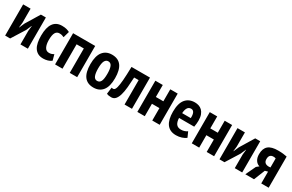

<svg xmlns="http://www.w3.org/2000/svg" viewBox="129 -1582 4046 2664"><g transform="rotate(30 2152.5 -250.5)"><path d="M288 -218 297 -299H294L257 -214L123 0H43V-500H162V-273L153 -195H156L192 -278L327 -500H407V0H288Z M788 -27Q763 -7 728 3Q693 13 658 13Q607 13 572.5 -5.5Q538 -24 516 -58.5Q494 -93 484.5 -141.5Q475 -190 475 -250Q475 -381 522 -447Q569 -513 660 -513Q705 -513 733.5 -505Q762 -497 784 -485L756 -386Q738 -395 721.5 -399.5Q705 -404 682 -404Q640 -404 619 -367.5Q598 -331 598 -250Q598 -182 619.5 -139Q641 -96 688 -96Q713 -96 730.5 -102.5Q748 -109 763 -119Z M1078 -391H962V0H843V-500H1197V0H1078Z M1265 -250Q1265 -383 1317 -448Q1369 -513 1462 -513Q1562 -513 1611 -447Q1660 -381 1660 -250Q1660 -116 1608 -51.5Q1556 13 1462 13Q1265 13 1265 -250ZM1388 -250Q1388 -175 1405 -134Q1422 -93 1462 -93Q1500 -93 1518.5 -128.5Q1537 -164 1537 -250Q1537 -327 1520 -367Q1503 -407 1462 -407Q1427 -407 1407.5 -371.5Q1388 -336 1388 -250Z M1956 -391H1884Q1880 -304 1873 -231Q1866 -158 1851 -105.5Q1836 -53 1810.5 -23.5Q1785 6 1744 6Q1719 6 1701 2.5Q1683 -1 1670 -9L1684 -113Q1708 -105 1724.5 -114Q1741 -123 1752 -163.5Q1763 -204 1769.5 -284Q1776 -364 1779 -500H2075V0H1956Z M2400 -199H2280V0H2161V-500H2280V-308H2400V-500H2519V0H2400Z M2943 -37Q2918 -15 2875 -1Q2832 13 2785 13Q2733 13 2695.5 -5Q2658 -23 2634 -57Q2610 -91 2598.5 -139.5Q2587 -188 2587 -250Q2587 -385 2640.5 -449.5Q2694 -514 2789 -514Q2821 -514 2851 -504.5Q2881 -495 2904.5 -472.5Q2928 -450 2942.5 -412.5Q2957 -375 2957 -318Q2957 -296 2954.5 -271Q2952 -246 2947 -217H2704Q2706 -155 2730 -122Q2754 -89 2807 -89Q2839 -89 2865.5 -99Q2892 -109 2906 -120ZM2787 -412Q2749 -412 2730 -381.5Q2711 -351 2708 -296H2846Q2849 -353 2834 -382.5Q2819 -412 2787 -412Z M3272 -199H3152V0H3033V-500H3152V-308H3272V-500H3391V0H3272Z M3722 -218 3731 -299H3728L3691 -214L3557 0H3477V-500H3596V-273L3587 -195H3590L3626 -278L3761 -500H3841V0H3722Z M4146 -189 4101 -177 4030 0H3891L3967 -161L4006 -193Q3966 -203 3941 -241Q3916 -279 3916 -337Q3916 -428 3966 -471Q4016 -514 4125 -513Q4167 -513 4203.5 -509Q4240 -505 4265 -499V0H4146ZM4146 -256V-400Q4131 -407 4109 -407Q4039 -407 4039 -330Q4039 -256 4118 -254Z"/></g></svg>

Font: PT Sans Narrow
Style: Bold
Weight: 700
Width: 3
Designer: A.Korolkova, O.Umpeleva, V.Yefimov
Foundry: ParaType Ltd
Version: Version 2.003W OFL